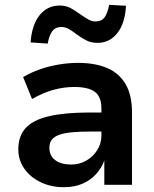

<svg xmlns="http://www.w3.org/2000/svg" viewBox="-20 -767 640 797"><path d="M245 10Q191 10 148 -11Q105 -32 80.5 -67.5Q56 -103 56 -147Q56 -202 86.5 -235.5Q117 -269 183 -284.5Q249 -300 354 -300H418V-221H359Q313 -221 280 -218Q247 -215 226 -207.5Q205 -200 195 -187Q185 -174 185 -154Q185 -120 209.5 -102Q234 -84 276 -84Q310 -84 338.5 -100.5Q367 -117 384 -144.5Q401 -172 401 -205V-316Q401 -366 373.5 -386Q346 -406 288 -406Q247 -406 203.5 -394.5Q160 -383 113 -356L76 -447Q108 -466 145 -479Q182 -492 223 -499Q264 -506 304 -506Q375 -506 425 -484.5Q475 -463 501.5 -417.5Q528 -372 528 -300V0H413V-103H414Q402 -70 379 -44.5Q356 -19 322.5 -4.5Q289 10 245 10ZM178 -586 107 -591Q112 -663 144 -703.5Q176 -744 228 -744Q253 -744 273 -733.5Q293 -723 314 -707Q333 -694 347 -686Q361 -678 376 -678Q402 -678 414.5 -695.5Q427 -713 433 -747L503 -743Q499 -670 467 -629.5Q435 -589 384 -589Q359 -589 339 -599Q319 -609 296 -626Q278 -640 264 -647.5Q250 -655 235 -655Q210 -655 197 -637.5Q184 -620 178 -586Z"/></svg>

Font: Nunito Sans 9pt
Style: Bold
Weight: 700
Version: Version 3.101;gftools[0.9.27]